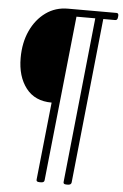

<svg xmlns="http://www.w3.org/2000/svg" viewBox="-59 -742 612 956"><g transform="rotate(5 247.0 -263.5)"><path d="M175 173Q158 173 160 161L201 -227Q117 -227 72.5 -285Q28 -343 28 -435Q28 -512 55.5 -571.5Q83 -631 131 -665.5Q179 -700 241 -700H484Q495 -700 494 -686L493 -678Q492 -664 480 -664H421L335 161Q333 173 317 173H309Q293 173 295 161L381 -664H287L200 161Q199 173 183 173Z"/></g></svg>

Font: Asap Semi Condensed Semi Condensed Thin
Style: Italic
Weight: 100
Width: 4
Italic angle: -6°
Designer: Pablo Cosgaya
Foundry: Omnibus-Type
Version: Version 3.001; ttfautohint (v1.8.4.7-5d5b)